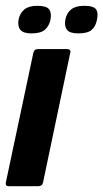

<svg xmlns="http://www.w3.org/2000/svg" viewBox="-21 -641 356 661"><path d="M127 -12Q124 0 111 0H9Q-3 0 -1 -12L94 -460Q97 -472 109 -472H211Q216 -472 219.5 -468.5Q223 -465 221 -460ZM153 -574Q148 -551 133.5 -538.5Q119 -526 87 -526Q59 -526 49 -538.5Q39 -551 43 -574Q48 -597 63.5 -609Q79 -621 107 -621Q139 -621 148 -609Q157 -597 153 -574ZM313 -574Q309 -551 295 -538.5Q281 -526 249 -526Q219 -526 209.5 -538.5Q200 -551 204 -574Q209 -597 224.5 -609Q240 -621 269 -621Q301 -621 309.5 -609Q318 -597 313 -574Z"/></svg>

Font: Glory Thin
Style: Bold Italic
Weight: 700
Italic angle: -12°
Version: Version 1.011